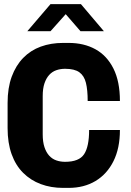

<svg xmlns="http://www.w3.org/2000/svg" viewBox="-20 -905 640 935"><path d="M287 10Q228 10 178.5 -8.5Q129 -27 92.5 -63.5Q56 -100 36.5 -154.5Q17 -209 17 -281V-404Q17 -477 37 -531.5Q57 -586 93 -623Q129 -660 178.5 -678Q228 -696 287 -696H314Q389 -696 445 -665Q501 -634 532.5 -571Q564 -508 564 -413H407Q407 -467 398.5 -501.5Q390 -536 366.5 -553Q343 -570 297 -570Q274 -570 254 -563Q234 -556 219.5 -540Q205 -524 196.5 -499Q188 -474 188 -437V-251Q188 -214 196.5 -188.5Q205 -163 219.5 -147Q234 -131 254 -124Q274 -117 297 -117Q365 -117 389.5 -154Q414 -191 414 -272H564Q564 -183 532.5 -120Q501 -57 445 -23.5Q389 10 314 10ZM113 -753 226 -885H374L486 -753H372L300 -836L226 -753Z"/></svg>

Font: Chivo Mono Medium
Style: Bold
Weight: 700
Monospace: yes
Version: Version 1.008